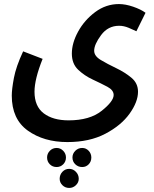

<svg xmlns="http://www.w3.org/2000/svg" viewBox="-20 -659 759 946"><path d="M38 -188Q38 -72 117 -15.5Q196 41 312 41Q421 41 499 0Q577 -41 618.5 -99Q660 -157 660 -207Q660 -249 627.5 -276Q595 -303 552 -323.5Q509 -344 476.5 -363.5Q444 -383 444 -409Q444 -440 478 -486Q512 -532 567 -532Q590 -532 614 -522Q638 -512 652 -505L697 -596Q674 -613 636 -626Q598 -639 566 -639Q502 -639 449 -599.5Q396 -560 365 -503.5Q334 -447 334 -395Q334 -345 365 -315.5Q396 -286 437 -267Q478 -248 509 -231.5Q540 -215 540 -191Q540 -160 481 -113Q422 -66 318 -66Q241 -66 195.5 -100.5Q150 -135 150 -207Q150 -269 190 -369L94 -406Q59 -331 48.5 -275Q38 -219 38 -188ZM259 164Q278 164 291.5 150.5Q305 137 305 117Q305 98 291.5 84Q278 70 259 70Q239 70 225.5 84Q212 98 212 117Q212 137 225.5 150.5Q239 164 259 164ZM385 164Q404 164 417 150.5Q430 137 430 117Q430 98 417 84Q404 70 385 70Q365 70 351 84Q337 98 337 117Q337 137 351 150.5Q365 164 385 164ZM321 267Q340 267 354 253.5Q368 240 368 222Q368 202 354 187.5Q340 173 321 173Q301 173 287.5 187.5Q274 202 274 222Q274 240 287.5 253.5Q301 267 321 267Z"/></svg>

Font: Noto Sans Arabic UI ExtraCondensed Semi
Style: Regular
Weight: 600
Width: 3
Designer: Nadine Chahine - Monotype Design Team
Foundry: Monotype Imaging Inc.
Version: Version 1.900